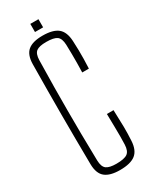

<svg xmlns="http://www.w3.org/2000/svg" viewBox="-228 -943 801 1002"><g transform="rotate(-30 172.5 -441.5)"><path d="M176 6Q116 6 87 -17.8Q58 -41.5 57 -97Q56 -180.5 55.5 -254.5Q55 -328.5 55 -399.2Q55 -470 55.5 -544Q56 -618 57 -701Q58 -756.5 86.5 -780.2Q115 -804 175 -804Q237.5 -804 266.8 -780.2Q296 -756.5 299 -701Q300.5 -669.5 301 -643.5Q301.5 -617.5 301 -591.5Q300.5 -565.5 299 -534H259Q260 -565.5 260.2 -591.5Q260.5 -617.5 260.2 -643.5Q260 -669.5 259 -701Q257.5 -739.5 239.2 -752.8Q221 -766 175 -766Q133 -766 115.5 -752.8Q98 -739.5 97 -701Q95 -609 94.2 -537Q93.5 -465 93.5 -399.2Q93.5 -333.5 94.2 -261.5Q95 -189.5 97 -97Q98 -59 115.8 -45.5Q133.5 -32 176 -32Q223.5 -32 242.5 -45.5Q261.5 -59 263 -97Q264 -120 264 -145Q264 -170 263.5 -202.8Q263 -235.5 262 -282H302Q304.5 -220.5 305 -180.2Q305.5 -140 303 -97Q300 -41.5 270 -17.8Q240 6 176 6ZM151 -840V-889H200V-840Z"/></g></svg>

Font: Big Shoulders Text SC Thin
Style: Regular
Weight: 100
Designer: Patric King
Foundry: XO Type Co
Version: Version 2.002